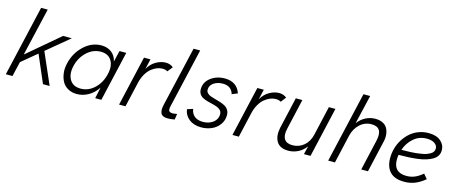

<svg xmlns="http://www.w3.org/2000/svg" viewBox="-43 -1246 4282 1808"><g transform="rotate(15 2098.0 -341.5)"><path d="M542.5 -487.8 323.2 -306.2 457 0H392.1L276.9 -267.6L128.4 -144.5L94.7 0H29.8L189 -689.9H253.4L144.5 -222.7L457 -487.8Z M723.1 7.3Q674.3 7.3 637.2 -12.9Q600.1 -33.2 580.3 -68.1Q560.5 -103 554.2 -150.1Q547.9 -197.3 561 -250.5Q585.4 -354 660.9 -424.8Q736.3 -495.6 831.1 -495.6Q890.1 -495.6 930.7 -463.9Q971.2 -432.1 981.4 -378.4L1007.3 -487.8H1073.2L960.9 0H900.9L923.8 -108.9Q888.7 -54.2 835.2 -23.4Q781.7 7.3 723.1 7.3ZM744.1 -51.3Q820.3 -51.3 879.2 -107.7Q938 -164.1 957.5 -250.5Q977.1 -331.1 945.3 -383.8Q913.6 -436.5 840.3 -436.5Q764.2 -436.5 704.1 -380.1Q644 -323.7 624.5 -238.3Q606 -157.2 638.2 -104.2Q670.4 -51.3 744.1 -51.3Z M1133.8 0 1246.1 -487.8H1309.1L1286.1 -388.2Q1315.4 -440.9 1363.3 -468.3Q1411.1 -495.6 1458 -495.6Q1502 -495.6 1531.2 -470.2L1492.2 -419.9Q1472.2 -432.6 1441.4 -432.6Q1415.5 -432.6 1388.2 -421.9Q1360.8 -411.1 1334.2 -389.6Q1307.6 -368.2 1285.9 -331.1Q1264.2 -293.9 1252.9 -246.6L1196.3 0Z M1607.9 7.3Q1557.1 7.3 1542.2 -21.5Q1527.3 -50.3 1540 -105.5L1675.3 -689.9H1739.7L1607.4 -117.2Q1604.5 -104 1603 -95.7Q1601.6 -87.4 1602.3 -77.9Q1603 -68.4 1606.9 -63Q1610.8 -57.6 1619.6 -54.2Q1628.4 -50.8 1642.1 -50.8Q1656.7 -50.8 1684.6 -56.2L1676.3 0Q1638.2 7.3 1607.9 7.3Z M1935.1 7.3Q1862.3 7.3 1816.2 -29.1Q1770 -65.4 1762.7 -123.5L1818.4 -141.6Q1823.7 -98.6 1853.8 -72.8Q1883.8 -46.9 1937.5 -46.9Q1996.1 -46.9 2036.4 -77.9Q2076.7 -108.9 2076.7 -157.2Q2076.7 -179.7 2063.5 -194.8Q2050.3 -210 2029.5 -218Q2008.8 -226.1 1983.4 -232.2Q1958 -238.3 1932.6 -245.1Q1907.2 -252 1886.5 -262.2Q1865.7 -272.5 1852.5 -292Q1839.4 -311.5 1839.4 -339.4Q1839.4 -407.7 1896.2 -451.7Q1953.1 -495.6 2035.2 -495.6Q2094.2 -495.6 2133.1 -468Q2171.9 -440.4 2187 -391.1L2132.8 -369.1Q2110.4 -443.4 2028.3 -443.4Q1975.1 -443.4 1939 -418Q1902.8 -392.6 1902.8 -352.5Q1902.8 -333 1916 -319.3Q1929.2 -305.7 1950.2 -297.9Q1971.2 -290 1996.6 -283.7Q2022 -277.3 2047.4 -269Q2072.8 -260.7 2093.8 -249Q2114.7 -237.3 2127.9 -216.1Q2141.1 -194.8 2141.1 -165.5Q2141.1 -115.7 2113 -75.7Q2085 -35.6 2038.1 -14.2Q1991.2 7.3 1935.1 7.3Z M2238.8 0 2351.1 -487.8H2414.1L2391.1 -388.2Q2420.4 -440.9 2468.3 -468.3Q2516.1 -495.6 2563 -495.6Q2606.9 -495.6 2636.2 -470.2L2597.2 -419.9Q2577.1 -432.6 2546.4 -432.6Q2520.5 -432.6 2493.2 -421.9Q2465.8 -411.1 2439.2 -389.6Q2412.6 -368.2 2390.9 -331.1Q2369.1 -293.9 2357.9 -246.6L2301.3 0Z M2784.7 7.3Q2701.7 7.3 2669.9 -45.4Q2638.2 -98.1 2655.8 -181.6L2726.1 -487.8H2790L2722.2 -191.4Q2706.5 -124.5 2728.3 -88.6Q2750 -52.7 2808.1 -52.7Q2872.1 -52.7 2919.2 -92.3Q2966.3 -131.8 2982.9 -202.1L3048.3 -487.8H3112.3L3000 0H2936L2955.6 -81.1Q2923.3 -37.6 2878.4 -15.1Q2833.5 7.3 2784.7 7.3Z M3172.4 0 3331.5 -689.9H3397L3330.6 -407.2Q3363.3 -450.7 3407.5 -473.1Q3451.7 -495.6 3500 -495.6Q3542.5 -495.6 3572.5 -481Q3602.5 -466.3 3617.2 -440.7Q3631.8 -415 3636 -380.6Q3640.1 -346.2 3630.4 -306.6L3560.1 0H3494.6L3562.5 -296.4Q3595.7 -436.5 3479 -436.5Q3414.1 -436.5 3366 -391.8Q3317.9 -347.2 3301.3 -275.9L3238.3 0Z M4180.7 -370.1Q4180.7 -339.8 4166 -316.2Q4151.4 -292.5 4123.8 -276.9Q4096.2 -261.2 4062 -250.5Q4027.8 -239.7 3982.7 -234.1Q3937.5 -228.5 3893.8 -226.3Q3850.1 -224.1 3798.3 -224.1Q3794.4 -198.2 3794.4 -175.8Q3794.4 -51.3 3920.4 -51.3Q3963.9 -51.3 4001.2 -67.1Q4038.6 -83 4077.1 -115.7L4114.7 -71.3Q4065.9 -30.8 4018.1 -11.7Q3970.2 7.3 3914.1 7.3Q3820.8 7.3 3775.1 -40.5Q3729.5 -88.4 3729.5 -175.8Q3729.5 -223.6 3742.7 -270.5Q3755.9 -317.4 3781.2 -357.7Q3806.6 -397.9 3841.3 -429Q3876 -460 3922.4 -477.8Q3968.8 -495.6 4020.5 -495.6Q4097.2 -495.6 4138.9 -459.2Q4180.7 -422.9 4180.7 -370.1ZM4018.1 -440.4Q3944.8 -440.4 3890.9 -394.5Q3836.9 -348.6 3812 -276.9Q3838.9 -276.9 3856.2 -277.3Q3873.5 -277.8 3904.5 -278.8Q3935.5 -279.8 3957 -282.7Q3978.5 -285.6 4006.1 -289.8Q4033.7 -293.9 4052.2 -301Q4070.8 -308.1 4087.9 -317.6Q4105 -327.1 4113.5 -340.8Q4122.1 -354.5 4122.1 -371.1Q4122.1 -401.9 4093.5 -421.1Q4064.9 -440.4 4018.1 -440.4Z"/></g></svg>

Font: HK Grotesk Legacy
Style: Italic
Weight: 400
Italic angle: -13°
Designer: Alfredo Marco Pradil
Foundry: Hanken Design Co.
Version: Version 2.022;PS 002.022;hotconv 1.0.88;makeotf.lib2.5.64775